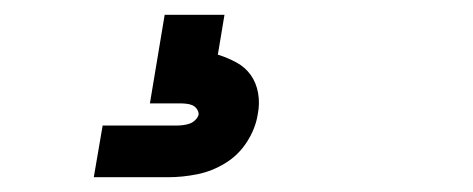

<svg xmlns="http://www.w3.org/2000/svg" viewBox="-20 -20 640 260"><path d="M107 220 119 150H219Q223 150 227.5 149.5Q232 149 236.5 147.5Q241 146 244.5 142.5Q248 139 249 135Q249 131 246.5 127.5Q244 124 240.5 122.5Q237 121 232.5 120.5Q228 120 224 120H183L203 0H284L275 54Q288 58 300 64.5Q312 71 319.5 81.5Q327 92 329.5 106Q332 120 329 135Q326 154 314.5 172Q303 190 285 201Q267 212 247 216Q227 220 207 220Z"/></svg>

Font: Iosevka Curly Slab MdExObl
Style: Regular
Weight: 500
Width: 7
Italic angle: -9°
Monospace: yes
Designer: Belleve Invis
Foundry: Belleve Invis
Version: Version 11.1.0; ttfautohint (v1.8.3)